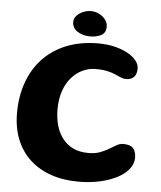

<svg xmlns="http://www.w3.org/2000/svg" viewBox="-54 -781 721 861"><g transform="rotate(5 306.5 -350.5)"><path d="M331 33Q262.5 33 207 13.8Q151.5 -5.5 112 -42Q72.5 -78.5 51.2 -131Q30 -183.5 30 -250Q30 -326 52.8 -389Q75.5 -452 119 -497.5Q162.5 -543 225 -567.8Q287.5 -592.5 367 -592.5Q406 -592.5 439.5 -584.5Q473 -576.5 498.2 -562.8Q523.5 -549 537.5 -531.5Q551.5 -514 551.5 -495Q551.5 -469.5 538.5 -456.8Q525.5 -444 505 -444Q491.5 -444 480 -449Q468.5 -454 454.2 -460.5Q440 -467 418.2 -472Q396.5 -477 363 -477Q334 -477 306.5 -464.2Q279 -451.5 257 -426.8Q235 -402 222.2 -365.5Q209.5 -329 209.5 -281.5Q209.5 -245 218.2 -212.2Q227 -179.5 245.8 -154Q264.5 -128.5 293.8 -113.8Q323 -99 364.5 -99Q394 -99 416.2 -107.2Q438.5 -115.5 455.8 -126.2Q473 -137 487.8 -145Q502.5 -153 516.5 -153Q550 -153 562.5 -137.8Q575 -122.5 575 -95.5Q575 -69 556.8 -45.5Q538.5 -22 505.2 -4.5Q472 13 427.8 23Q383.5 33 331 33ZM326 -620.5Q295 -620.5 270.2 -635.5Q245.5 -650.5 245.5 -679Q245.5 -694.5 257 -707Q268.5 -719.5 286 -726.8Q303.5 -734 321 -734Q340 -734 357.5 -725.2Q375 -716.5 386 -702.2Q397 -688 397 -669.5Q397 -642.5 376.2 -631.5Q355.5 -620.5 326 -620.5Z"/></g></svg>

Font: Gluten Medium
Style: Regular
Weight: 500
Designer: Tyler Finck
Foundry: Etcetera Type Company
Version: Version 1.300